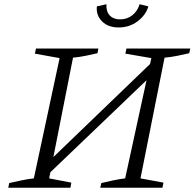

<svg xmlns="http://www.w3.org/2000/svg" viewBox="-20 -882 914 902"><path d="M174 -32 188 -103 723 -618 709 -544ZM19 0 23 -22Q54 -29 82.5 -35Q111 -41 139 -44L260 -609L144 -630L149 -654H442L438 -632Q412 -626 383 -620Q354 -614 323 -611L211 -44L315 -24L311 0ZM451 0 456 -22Q485 -29 513.5 -35Q542 -41 568 -44L691 -609L569 -630L574 -654H874L869 -632Q843 -626 814 -620Q785 -614 753 -611L640 -44L748 -24L743 0ZM537 -753Q488 -753 459.5 -781.5Q431 -810 435 -852L480 -862Q478 -828 495.5 -809.5Q513 -791 544 -791Q576 -791 600.5 -809.5Q625 -828 636 -862L677 -852Q665 -811 626.5 -782Q588 -753 537 -753Z"/></svg>

Font: Piazzolla 8pt ExtraLight
Style: Italic
Weight: 250
Italic angle: -11.3°
Designer: Juan Pablo del Peral
Foundry: Huerta Tipografica
Version: Version 2.001